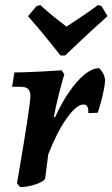

<svg xmlns="http://www.w3.org/2000/svg" viewBox="-20 -744 452 772"><path d="M48.2 -7.2Q48.2 -7.2 52.2 -29.8Q56.2 -52.4 62.2 -88.8Q68.2 -125.3 75.3 -167.2Q82.3 -209.2 88.3 -248.8Q94.3 -288.5 98.3 -317.9Q102.3 -347.2 102.3 -357.2Q102.3 -376.7 93.5 -385.8Q84.7 -394.9 63.8 -394.9H28.7L37.9 -452.8Q65.5 -452.8 97.9 -454.2Q130.4 -455.7 159.9 -457.1Q189.5 -458.6 208.4 -460Q227.4 -461.5 227.4 -461.5L238.7 -445.4Q238.7 -445.4 231.2 -419.6Q223.7 -393.8 213.9 -354.4Q204.1 -315 196.4 -273.1L201.7 -273Q228 -330.9 258.2 -374.6Q288.4 -418.4 318.9 -443.6Q349.4 -468.8 377.2 -469.9Q385.8 -464.8 393.4 -451.1Q401 -437.5 402.8 -422.5Q401.5 -402.2 396.8 -379.2Q392.1 -356.2 386.7 -336.1Q381.3 -315.9 377.1 -303.3Q372.8 -290.7 372.8 -290.7L335.3 -289Q335.7 -308 330.9 -315.9Q326 -323.8 316.6 -323.8Q288.2 -323.8 249.6 -270.3Q210.9 -216.9 174.1 -123.8L161.8 -28Q160.9 -20 144.6 -11.6Q128.3 -3.2 105.4 2.5Q82.6 8.1 61.1 8.1ZM127.1 -719.8 142.3 -723.5Q171.6 -696.4 200.4 -673.5Q229.2 -650.7 247.3 -636.9Q268.4 -650.7 303.1 -673.8Q337.8 -696.9 373.8 -723.5L388.1 -719.8L412.3 -679.2Q382.5 -652.7 352.4 -624.9Q322.4 -597.1 297.3 -573.6Q272.2 -550 257.3 -535.5Q242.4 -521 242.4 -521H223.1Q223.1 -521 211.7 -535.5Q200.3 -550 181.2 -573.6Q162.2 -597.1 139.1 -624.9Q116 -652.7 92.7 -679.2Z"/></svg>

Font: Alegreya
Style: Italic
Weight: 400
Italic angle: -7°
Designer: Juan Pablo del Peral
Foundry: Huerta Tipografica
Version: Version 2.009